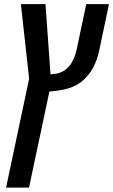

<svg xmlns="http://www.w3.org/2000/svg" viewBox="-20 -650 537 911"><path d="M8.8 240.2 118.2 -276.4 79.1 -630.4H195.8L223.1 -248.5L169.9 -303.2Q183.6 -299.3 198.2 -298.3Q212.9 -297.4 226.1 -298.1Q239.3 -298.8 248 -300.3Q285.6 -308.6 309.1 -336.9Q332.5 -365.2 343.8 -415.5L389.2 -630.4H497.1L450.7 -410.6Q443.4 -374.5 428.2 -341.8Q413.1 -309.1 389.6 -284.2Q364.3 -254.9 326.4 -238.8Q288.6 -222.7 235.8 -217.8Q218.8 -216.3 200.9 -214.6Q183.1 -212.9 165 -211.4L224.1 -261.7L117.7 240.2Z"/></svg>

Font: Open Sans SemiCondensed SemiBold
Style: Italic
Weight: 600
Width: 4
Italic angle: -12°
Designer: Monotype Design Team
Foundry: Monotype Imaging Inc.
Version: Version 3.000